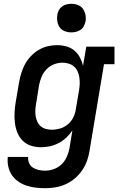

<svg xmlns="http://www.w3.org/2000/svg" viewBox="-20 -765 640 1008"><path d="M218 223Q192 223 166.5 220Q141 217 117.5 209Q94 201 74.5 187Q55 173 42 153.5Q29 134 23.5 109.5Q18 85 21 59H128Q126 76 133 91.5Q140 107 153.5 115.5Q167 124 183.5 127.5Q200 131 217 131Q240 131 263.5 122.5Q287 114 304 97Q321 80 331 57.5Q341 35 345 12L360 -80Q346 -59 327.5 -42Q309 -25 287 -13.5Q265 -2 241.5 3Q218 8 195 8Q167 8 141.5 -0.5Q116 -9 98 -27.5Q80 -46 70.5 -70.5Q61 -95 58 -122Q55 -149 56.5 -176.5Q58 -204 63 -232L80 -332Q84 -356 91.5 -380.5Q99 -405 111 -427.5Q123 -450 141.5 -469.5Q160 -489 182.5 -502.5Q205 -516 229.5 -522Q254 -528 279 -528Q304 -528 328 -521.5Q352 -515 370 -500Q388 -485 399 -464.5Q410 -444 416 -420L433 -520H581V-428H526L450 27Q446 54 436.5 80Q427 106 411 129.5Q395 153 372.5 172Q350 191 324 202.5Q298 214 271 218.5Q244 223 218 223ZM253 -84Q274 -84 296 -90.5Q318 -97 336 -112Q354 -127 364.5 -148Q375 -169 378 -191L395 -291Q398 -308 398.5 -325.5Q399 -343 396.5 -359Q394 -375 387.5 -390Q381 -405 369 -415.5Q357 -426 341 -431Q325 -436 308 -436Q285 -436 262.5 -427Q240 -418 223.5 -400.5Q207 -383 198 -361Q189 -339 185 -317L169 -217Q166 -201 165.5 -185Q165 -169 167.5 -154Q170 -139 176.5 -125Q183 -111 194.5 -101.5Q206 -92 221.5 -88Q237 -84 253 -84ZM354 -595Q336 -595 319.5 -601.5Q303 -608 293.5 -621.5Q284 -635 281 -652.5Q278 -670 281 -688Q283 -701 289.5 -712.5Q296 -724 306.5 -731.5Q317 -739 329.5 -742Q342 -745 355 -745Q373 -745 389.5 -738.5Q406 -732 415.5 -718.5Q425 -705 428.5 -687.5Q432 -670 429 -652Q426 -639 420 -627.5Q414 -616 403 -608.5Q392 -601 379.5 -598Q367 -595 354 -595Z"/></svg>

Font: Iosevka Etoile Semibold
Style: Italic
Weight: 600
Italic angle: -9°
Designer: Belleve Invis
Foundry: Belleve Invis
Version: Version 22.1.2; ttfautohint (v1.8.4)